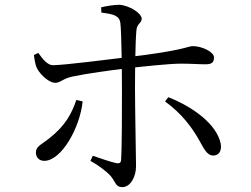

<svg xmlns="http://www.w3.org/2000/svg" viewBox="-20 -760 1040 797"><path d="M487.6 16.8C521.7 16.8 544.7 -26.8 544.7 -69.6C544.7 -96.6 540.4 -314.1 540.4 -388.7C540.4 -460.1 541.7 -584.3 546.2 -633.8C548.1 -662.4 568.2 -663.9 568.2 -682C568.2 -705.4 516.5 -737.7 475.5 -740.1C453.9 -740.1 423 -735.3 399.8 -729.6L400.8 -707.7C453.3 -701.2 475.8 -694.6 479.7 -664.1C484.6 -622.6 486 -459.9 486.2 -390.3C486.4 -305.3 486.1 -142.2 482.6 -95.9C481.6 -82.1 473.5 -80.7 461.7 -83C436.5 -88.6 397.9 -102.3 365.3 -113.4L355.4 -92.3C387.4 -74.4 421.1 -49.9 439.2 -29.7C461.1 -3 459.7 16.8 487.6 16.8ZM163.6 -92.3C234.9 -92.3 312 -229.7 323.1 -339.1L296.8 -344.9C277.8 -289.4 251.8 -237.3 180.1 -182.3C148.5 -157.8 129 -151.6 129 -126.6C129 -108.3 141.2 -92.3 163.6 -92.3ZM208.5 -416.2C231.4 -416.2 240.6 -433.8 280.6 -442.1C338.9 -454.7 440.1 -468.5 505.9 -476.3C576.7 -484.3 683.6 -495.8 731.2 -495.8C774.5 -495.8 803.4 -493.1 833 -493.1C858.2 -493.1 868.3 -500.2 868.3 -521.5C868.3 -544.8 817.9 -568.5 780.8 -568.5C757.7 -568.5 748.4 -550.5 503.6 -522C443.1 -514.8 251.3 -490.1 200.6 -489.3C178.6 -488.5 157.5 -513.7 139 -540.4L120.7 -531.7C123.2 -512.7 126.8 -489.5 133.2 -477.2C149.6 -445.4 186.5 -416.2 208.5 -416.2ZM865.4 -114.4C889.4 -114.4 901.2 -134.7 896.2 -163.2C880.2 -244.6 780.2 -316.7 678.6 -356.6L665.1 -338.9C735.6 -288.7 780 -225.8 806.1 -179.1C824.9 -147.3 837.3 -114.4 865.4 -114.4Z"/></svg>

Font: Source Han Serif TW VF
Style: Regular
Weight: 250
Designer: Ryoko NISHIZUKA 西塚涼子 (kana & ideographs); Frank Grießhammer (Latin, Greek & Cyrillic); Wenlong ZHANG 张文龙 (bopomofo); San
Foundry: Adobe
Version: Version 2.002;hotconv 1.1.0;makeotfexe 2.6.0